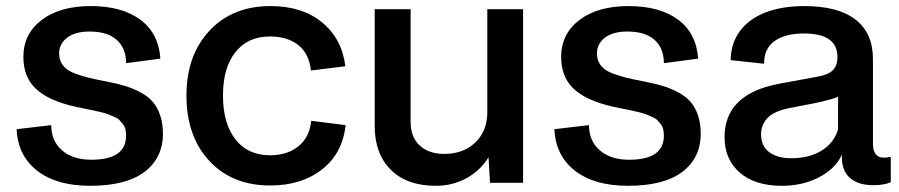

<svg xmlns="http://www.w3.org/2000/svg" viewBox="-20 -596 2931 626"><path d="M273.9 9.8Q164.6 9.8 101.3 -39.3Q38.1 -88.4 34.2 -174.8L147 -188Q147 -136.7 182.1 -106Q217.3 -75.2 277.8 -75.2Q391.1 -75.2 391.1 -153.8Q391.1 -165 388.9 -174.3Q386.7 -183.6 380.9 -191.2Q375 -198.7 369.6 -204.3Q364.3 -210 353 -214.8Q341.8 -219.7 334 -222.9Q326.2 -226.1 310.5 -230Q294.9 -233.9 285.4 -235.8Q275.9 -237.8 256.3 -241.7Q236.8 -245.6 226.1 -248Q139.6 -267.1 97.9 -305.7Q56.2 -344.2 56.2 -410.2Q56.2 -485.8 116 -531Q175.8 -576.2 275.9 -576.2Q377.4 -576.2 437.3 -532Q497.1 -487.8 502.9 -404.8L391.1 -390.1Q391.1 -438.5 360.8 -465.8Q330.6 -493.2 272 -493.2Q225.6 -493.2 199.2 -473.4Q172.9 -453.6 172.9 -421.9Q172.9 -405.3 179.2 -392.8Q185.5 -380.4 196.3 -371.6Q207 -362.8 227.8 -355.2Q248.5 -347.7 270.3 -342.3Q292 -336.9 328.1 -330.1Q363.8 -323.2 389.6 -315.2Q415.5 -307.1 439.7 -293.9Q463.9 -280.8 478.8 -263.2Q493.7 -245.6 502.4 -219.5Q511.2 -193.4 511.2 -160.2Q511.2 -81.1 451.2 -35.6Q391.1 9.8 273.9 9.8Z M860.8 8.8Q736.8 8.8 662.4 -71.5Q587.9 -151.9 587.9 -284.2Q587.9 -416 663.1 -496.1Q738.3 -576.2 861.8 -576.2Q965.8 -576.2 1030.5 -522.7Q1095.2 -469.2 1106 -379.9L993.7 -366.2Q987.8 -421.4 952.4 -449.2Q917 -477.1 859.9 -477.1Q788.1 -477.1 747.6 -426Q707 -375 707 -284.2Q707 -193.4 747.6 -141.6Q788.1 -89.8 859.9 -89.8Q917.5 -89.8 953.6 -119.6Q989.7 -149.4 994.6 -202.1L1106.9 -188Q1096.7 -95.7 1029.8 -43.5Q962.9 8.8 860.8 8.8Z M1400.9 9.8Q1306.6 9.8 1254.2 -42.5Q1201.7 -94.7 1201.7 -185.1V-565.9H1318.8V-199.2Q1318.8 -148.9 1348.4 -121.6Q1377.9 -94.2 1428.7 -94.2Q1490.2 -94.2 1528.8 -130.6Q1567.4 -167 1568.8 -226.1V-565.9H1685.5V0H1577.6L1572.8 -83Q1544.9 -38.6 1499.8 -14.4Q1454.6 9.8 1400.9 9.8Z M2027.3 9.8Q1918 9.8 1854.7 -39.3Q1791.5 -88.4 1787.6 -174.8L1900.4 -188Q1900.4 -136.7 1935.5 -106Q1970.7 -75.2 2031.2 -75.2Q2144.5 -75.2 2144.5 -153.8Q2144.5 -165 2142.3 -174.3Q2140.1 -183.6 2134.3 -191.2Q2128.4 -198.7 2123 -204.3Q2117.7 -210 2106.4 -214.8Q2095.2 -219.7 2087.4 -222.9Q2079.6 -226.1 2064 -230Q2048.3 -233.9 2038.8 -235.8Q2029.3 -237.8 2009.8 -241.7Q1990.2 -245.6 1979.5 -248Q1893.1 -267.1 1851.3 -305.7Q1809.6 -344.2 1809.6 -410.2Q1809.6 -485.8 1869.4 -531Q1929.2 -576.2 2029.3 -576.2Q2130.9 -576.2 2190.7 -532Q2250.5 -487.8 2256.3 -404.8L2144.5 -390.1Q2144.5 -438.5 2114.3 -465.8Q2084 -493.2 2025.4 -493.2Q1979 -493.2 1952.6 -473.4Q1926.3 -453.6 1926.3 -421.9Q1926.3 -405.3 1932.6 -392.8Q1939 -380.4 1949.7 -371.6Q1960.4 -362.8 1981.2 -355.2Q2002 -347.7 2023.7 -342.3Q2045.4 -336.9 2081.5 -330.1Q2117.2 -323.2 2143.1 -315.2Q2168.9 -307.1 2193.1 -293.9Q2217.3 -280.8 2232.2 -263.2Q2247.1 -245.6 2255.9 -219.5Q2264.6 -193.4 2264.6 -160.2Q2264.6 -81.1 2204.6 -35.6Q2144.5 9.8 2027.3 9.8Z M2529.3 9.8Q2441.4 9.8 2391.8 -33.4Q2342.3 -76.7 2342.3 -148.9Q2342.3 -290 2521.5 -323.2L2641.1 -345.2Q2681.2 -352.1 2695.8 -367.4Q2710.4 -382.8 2710.4 -410.2Q2710.4 -486.8 2601.1 -486.8Q2539.6 -486.8 2505.1 -461.9Q2470.7 -437 2471.2 -388.2L2362.3 -399.9Q2362.8 -455.1 2392.8 -495.1Q2422.9 -535.2 2476.6 -555.7Q2530.3 -576.2 2602.1 -576.2Q2712.4 -576.2 2769.3 -532.2Q2826.2 -488.3 2826.2 -402.8V-127.9Q2826.2 -82 2861.3 -82Q2874.5 -82 2878.4 -84H2884.3V-2Q2862.8 7.8 2827.1 7.8Q2781.2 7.8 2754.2 -13.4Q2727.1 -34.7 2725.1 -76.2V-91.8Q2703.6 -45.4 2650.1 -17.8Q2596.7 9.8 2529.3 9.8ZM2560.1 -80.1Q2618.2 -80.1 2658.4 -104.7Q2698.7 -129.4 2712.4 -173.8V-280.8Q2696.8 -272.5 2637.2 -259.8L2556.2 -244.1Q2503.4 -233.9 2482.4 -211.4Q2461.4 -189 2461.4 -158.2Q2461.4 -119.6 2488 -99.9Q2514.6 -80.1 2560.1 -80.1Z"/></svg>

Font: BDO Grotesk Medium
Style: Regular
Weight: 500
Designer: Deni Anggara
Foundry: Lokal Container
Version: Version 2.000